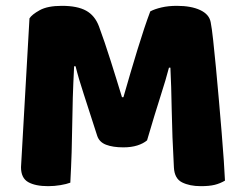

<svg xmlns="http://www.w3.org/2000/svg" viewBox="-20 -630 837 658"><path d="M484 -149Q471 -138 450.5 -131.5Q430 -125 403 -125Q367 -125 343.5 -134Q320 -143 313 -165Q285 -253 267 -307.5Q249 -362 239 -403H234Q231 -344 229.5 -295.5Q228 -247 227.5 -201Q227 -155 225.5 -108Q224 -61 221 -4Q208 1 187 4.5Q166 8 145 8Q101 8 76.5 -6Q52 -20 52 -57L81 -567Q89 -580 116 -595Q143 -610 192 -610Q245 -610 275 -593.5Q305 -577 319 -540Q328 -516 338.5 -485Q349 -454 359.5 -421Q370 -388 380 -355.5Q390 -323 398 -297H403Q427 -381 451 -459.5Q475 -538 495 -591Q510 -599 533.5 -604.5Q557 -610 586 -610Q635 -610 666 -595.5Q697 -581 702 -554Q706 -534 710.5 -492.5Q715 -451 720 -399Q725 -347 730 -289Q735 -231 739.5 -177.5Q744 -124 747 -79.5Q750 -35 751 -11Q734 -1 715.5 3.5Q697 8 668 8Q630 8 604 -5Q578 -18 576 -56Q570 -165 568.5 -252Q567 -339 564 -398H559Q549 -359 530 -300Q511 -241 484 -149Z"/></svg>

Font: Baloo
Style: Regular
Weight: 400
Designer: Sarang Kulkarni and Ek Type
Foundry: Ek Type
Version: Version 1.100;PS 1.000;hotconv 1.0.88;makeotf.lib2.5.647800;